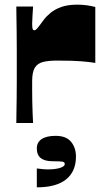

<svg xmlns="http://www.w3.org/2000/svg" viewBox="-20 -528 459 824"><path d="M50 0Q50 -11 50.5 -39Q51 -67 51.5 -104Q52 -141 52 -178.5Q52 -216 52 -245Q52 -274 52 -313Q52 -352 51.5 -391Q51 -430 50.5 -459.5Q50 -489 50 -500H122Q121 -481 119.5 -460.5Q118 -440 118 -427Q118 -414 119.5 -406Q121 -398 128 -398Q133 -398 141 -407.5Q149 -417 167 -442Q178 -457 196.5 -472.5Q215 -488 243 -498Q271 -508 312 -508Q332 -508 351 -505.5Q370 -503 389 -498V-258Q365 -262 329 -265Q293 -268 225 -268Q188 -268 164.5 -262Q141 -256 129.5 -237.5Q118 -219 118 -179Q118 -164 118 -141Q118 -118 118.5 -92Q119 -66 120 -41.5Q121 -17 122 0ZM138 276V195Q147 196 160 197.5Q173 199 185 199Q218 199 238 192.5Q258 186 258 176Q258 168 249 166Q240 164 206 164Q172 164 155 150.5Q138 137 138 109Q138 83 158.5 69Q179 55 219 55Q264 55 285 80.5Q306 106 306 144Q306 208 263.5 242Q221 276 138 276Z"/></svg>

Font: Ojuju ExtraBold
Style: Regular
Weight: 800
Designer: Chisaokwu Joboson, Mirko Velimirovic
Foundry: Udi Foundry
Version: Version 1.000